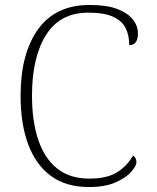

<svg xmlns="http://www.w3.org/2000/svg" viewBox="-20 -744 634 774"><path d="M338 10Q246 10 185 -35Q124 -80 93.5 -162.5Q63 -245 63 -358Q63 -528 133.5 -626Q204 -724 341 -724Q411 -724 453.5 -707.5Q496 -691 516 -665Q536 -639 536 -610Q536 -562 501 -562Q501 -601 486.5 -630.5Q472 -660 436 -676.5Q400 -693 336 -693Q222 -693 165.5 -603Q109 -513 109 -358Q109 -256 134 -181Q159 -106 210 -65Q261 -24 340 -24Q414 -24 455 -51.5Q496 -79 516 -117Q530 -109 530 -89Q530 -76 509.5 -52Q489 -28 446.5 -9Q404 10 338 10Z"/></svg>

Font: Noto Serif ExtraLight
Style: Regular
Weight: 200
Designer: Monotype Design Team
Foundry: Monotype Imaging Inc.
Version: Version 2.015; ttfautohint (v1.8.4.7-5d5b)